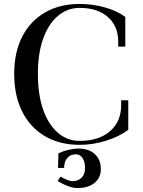

<svg xmlns="http://www.w3.org/2000/svg" viewBox="-20 -728 724 973"><path d="M384 6Q282 6 207.5 -38Q133 -82 92.5 -162.5Q52 -243 52 -354Q52 -463 92.5 -542Q133 -621 207.5 -664.5Q282 -708 384 -708Q449 -708 511.5 -690.5Q574 -673 615 -642V-492H579V-517Q579 -596 526.5 -642Q474 -688 384 -688Q321 -688 273 -647Q225 -606 198.5 -531.5Q172 -457 172 -354Q172 -249 198.5 -173Q225 -97 273 -55.5Q321 -14 384 -14Q481 -14 537.5 -63Q594 -112 594 -195V-220H630V-70Q583 -35 516.5 -14.5Q450 6 384 6ZM274 123 276 49Q299 38 326.5 31.5Q354 25 377 25Q430 25 460.5 53Q491 81 491 129Q491 173 459 199Q427 225 372 225Q351 225 324 215Q297 205 272 189L287 167Q304 177 320 183.5Q336 190 346 190Q376 190 393.5 172.5Q411 155 411 125Q411 92 398.5 73Q386 54 364 54Q337 54 321 72.5Q305 91 305 123Z"/></svg>

Font: Bentinck
Style: Regular
Weight: 400
Designer: Jörg Drees
Foundry: Jörg Drees
Version: Version 1.000; ttfautohint (v1.8.4.7-5d5b)